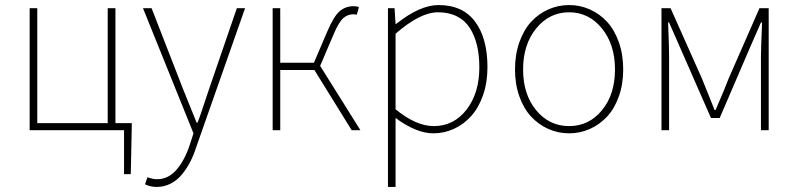

<svg xmlns="http://www.w3.org/2000/svg" viewBox="-20 -510 3126 752"><path d="M465.8 171.9V0H96.2V-478H126V-27.8H401.9V-478H432.1V-27.8H496.1V-12.2L492.2 171.9Z M593.8 222.2Q569.3 222.2 547.9 211.9L557.6 184.1Q577.1 191.9 595.7 191.9Q638.7 191.9 670.9 155.3Q703.1 118.7 723.6 56.2L737.8 12.2L540 -478H573.7L695.8 -164.1Q747.6 -35.6 750 -29.8H753.9Q763.2 -53.7 779.1 -102.3Q794.9 -150.9 799.8 -164.1L907.7 -478H939.9L748 67.9Q738.3 98.1 725.1 123.8Q711.9 149.4 693.1 172.6Q674.3 195.8 648.7 209Q623 222.2 593.8 222.2Z M1047.9 0V-478H1077.6V-264.2H1209.5L1261.7 -386.2Q1287.6 -446.8 1310.5 -466.3Q1333.5 -485.8 1365.7 -485.8Q1377.9 -485.8 1385.7 -481.9L1377.4 -452.1Q1371.6 -454.1 1363.8 -454.1Q1341.8 -454.1 1324.7 -439.2Q1307.6 -424.3 1287.6 -377.9L1233.9 -252L1391.6 0H1357.4L1211.4 -235.8H1077.6V0Z M1499.5 222.2V-478H1525.4L1529.3 -416H1531.2Q1624.5 -490.2 1697.3 -490.2Q1792.5 -490.2 1840.8 -425.3Q1889.2 -360.4 1889.2 -246.1Q1889.2 -187 1872.1 -137.7Q1855 -88.4 1825.9 -55.9Q1796.9 -23.4 1758.5 -5.6Q1720.2 12.2 1677.2 12.2Q1610.8 12.2 1529.3 -47.9V222.2ZM1679.2 -16.1Q1757.3 -16.1 1807.4 -80.8Q1857.4 -145.5 1857.4 -246.1Q1857.4 -293.5 1848.4 -331.5Q1839.4 -369.6 1820.8 -399.4Q1802.2 -429.2 1770.3 -445.6Q1738.3 -461.9 1695.3 -461.9Q1625.5 -461.9 1529.3 -377.9V-82Q1609.4 -16.1 1679.2 -16.1Z M1997.1 -237.8Q1997.1 -296.4 2014.2 -344.7Q2031.2 -393.1 2060.3 -424.6Q2089.4 -456.1 2127.7 -473.1Q2166 -490.2 2209 -490.2Q2252 -490.2 2290.3 -473.1Q2328.6 -456.1 2357.7 -424.6Q2386.7 -393.1 2403.8 -344.7Q2420.9 -296.4 2420.9 -237.8Q2420.9 -180.2 2403.8 -132.3Q2386.7 -84.5 2357.7 -53.2Q2328.6 -22 2290.3 -4.9Q2252 12.2 2209 12.2Q2166 12.2 2127.7 -4.9Q2089.4 -22 2060.3 -53.2Q2031.2 -84.5 2014.2 -132.3Q1997.1 -180.2 1997.1 -237.8ZM2388.7 -237.8Q2388.7 -335.9 2337.4 -398.9Q2286.1 -461.9 2209 -461.9Q2131.8 -461.9 2080.3 -398.9Q2028.8 -335.9 2028.8 -237.8Q2028.8 -140.1 2080.1 -78.1Q2131.3 -16.1 2209 -16.1Q2286.6 -16.1 2337.6 -78.1Q2388.7 -140.1 2388.7 -237.8Z M2570.8 0V-478H2606.4L2728.5 -204.1Q2735.4 -186.5 2752.7 -144.3Q2770 -102.1 2778.8 -79.1H2782.7Q2822.3 -170.9 2834.5 -204.1L2954.6 -478H2990.7V0H2960.4V-292Q2960.4 -318.4 2964.8 -421.9H2960.4Q2959.5 -419.4 2918.5 -326.2L2798.8 -47.9H2764.6L2642.6 -326.2Q2601.6 -419.4 2600.6 -421.9H2596.7Q2600.6 -330.1 2600.6 -292V0Z"/></svg>

Font: Source Sans 3 ExtraLight
Style: Regular
Weight: 200
Designer: Paul D. Hunt
Foundry: Adobe
Version: Version 3.052;hotconv 1.1.0;makeotfexe 2.6.0